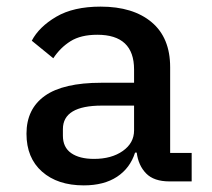

<svg xmlns="http://www.w3.org/2000/svg" viewBox="-20 -548 640 580"><path d="M492 0Q445 0 421.5 -24Q398 -48 393 -87H388Q373 -40 333.5 -14Q294 12 233 12Q154 12 107 -29.5Q60 -71 60 -144Q60 -219 115.5 -258.5Q171 -298 286 -298H385V-338Q385 -443 274 -443Q224 -443 193 -423.5Q162 -404 141 -372L76 -425Q98 -467 150 -497.5Q202 -528 284 -528Q382 -528 438 -481Q494 -434 494 -345V-86H559V0ZM385 -154V-229H288Q170 -229 170 -158V-138Q170 -103 195 -85.5Q220 -68 264 -68Q317 -68 351 -92Q385 -116 385 -154Z"/></svg>

Font: IBM Plaex Mono Medium
Style: Regular
Weight: 500
Designer: Mike Abbink, Paul van der Laan, Pieter van Rosmalen
Foundry: Bold Monday
Version: Version 2.003